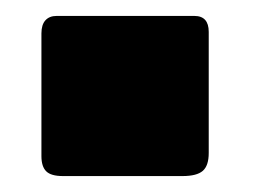

<svg xmlns="http://www.w3.org/2000/svg" viewBox="-20 -221 319 241"><path d="M242 -29Q242 -13 234.5 -6.5Q227 0 209 0H59Q44 0 38 -6Q32 -12 32 -25V-179Q32 -190 37 -195.5Q42 -201 51 -201H224Q242 -201 242 -181Z"/></svg>

Font: Libre Franklin Black
Style: Regular
Weight: 900
Designer: Pablo Impallari, Rodrigo Fuenzalida
Foundry: Impallari Type
Version: Version 1.002; ttfautohint (v1.5)